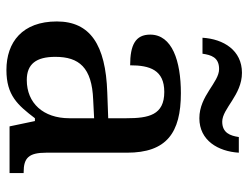

<svg xmlns="http://www.w3.org/2000/svg" viewBox="-110 -672 792 613"><g transform="rotate(90 286.5 -366.0)"><path d="M358 -606C429 -606 464 -666 468 -732H418C414 -705 405 -679 369 -679C327 -679 284 -742 213 -742C141 -742 105 -683 101 -616H152C156 -643 163 -669 201 -669C244 -669 286 -606 358 -606ZM204 10C285 10 316 -26 358 -81H367L384 0H533V-45H530C485 -45 468 -61 468 -117V-375C468 -501 405 -547 278 -547C175 -547 91 -519 91 -449C91 -402 124 -385 189 -385C189 -448 204 -494 274 -494C348 -494 358 -444 358 -373V-315L276 -312C123 -307 49 -257 49 -151C49 -41 115 10 204 10ZM236 -55C185 -55 162 -85 162 -146C162 -222 196 -263 299 -267L358 -270V-191C358 -108 310 -55 236 -55Z"/></g></svg>

Font: Noto Serif Thai Medium
Style: Regular
Weight: 500
Designer: Monotype Design Team
Foundry: Monotype Imaging Inc.
Version: Version 1.901;PS 001.901;hotconv 1.0.88;makeotf.lib2.5.64775